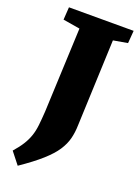

<svg xmlns="http://www.w3.org/2000/svg" viewBox="-174 -776 788 1088"><g transform="rotate(20 220.5 -231.5)"><path d="M142 -610 40 -627 45 -703H435L429 -627L343 -612L322 -92Q321 -49 311.5 -11.5Q302 26 277.5 63.5Q253 101 205.5 143.5Q158 186 79 240L23 169Q53 135 71 106Q89 77 99 47.5Q109 18 113 -18Q117 -54 120 -101Z"/></g></svg>

Font: Literata 18pt ExtraBold
Style: Italic
Weight: 800
Italic angle: -2°
Designer: Latin by Veronika Burian and Jose Scaglione. Greek by Irene Vlachou. Cyrillic by Vera Evstafieva
Foundry: TypeTogether
Version: Version 3.103;gftools[0.9.29]